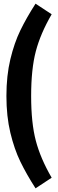

<svg xmlns="http://www.w3.org/2000/svg" viewBox="-20 -874 316 1048"><path d="M262 -796Q201 -691 175.5 -594Q150 -497 150 -350Q150 -203 175.5 -106Q201 -9 262 96L174 154Q124 76 91 8Q58 -60 36.5 -149.5Q15 -239 15 -350Q15 -461 36.5 -550.5Q58 -640 91 -708Q124 -776 174 -854Z"/></svg>

Font: Fira Sans Compressed SemiBold
Style: Regular
Weight: 600
Width: 1
Designer: bBox Type GmbH & Carrois Corporate GbR & Edenspiekermann AG
Foundry: bBox Type GmbH & Carrois Corporate GbR & Edenspiekermann AG
Version: Version 4.301